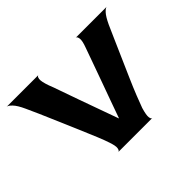

<svg xmlns="http://www.w3.org/2000/svg" viewBox="-113 -639 810 810"><g transform="rotate(-45 291.5 -234.0)"><path d="M191 0Q198 0 200.5 -13.5Q203 -27 191 -60Q187 -73 173.5 -106Q160 -139 141.5 -182Q123 -225 104 -269.5Q85 -314 69 -350.5Q53 -387 44 -406Q29 -439 15 -453.5Q1 -468 -7 -468H183Q175 -468 173 -454Q171 -440 183 -406Q190 -389 202 -354Q214 -319 230 -274.5Q246 -230 262.5 -184Q279 -138 293 -99H294Q308 -139 323 -180Q338 -221 352.5 -261.5Q367 -302 380.5 -339.5Q394 -377 405 -408Q417 -440 414.5 -454Q412 -468 405 -468H590Q583 -468 570.5 -454.5Q558 -441 543 -409Q535 -391 519.5 -356Q504 -321 485 -277.5Q466 -234 447 -191Q428 -148 414 -112.5Q400 -77 394 -60Q384 -26 386 -13Q388 0 394 0Z"/></g></svg>

Font: Red Rose SemiBold
Style: Regular
Weight: 600
Designer: Jaikishan Patel
Version: Version 2.000